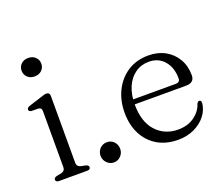

<svg xmlns="http://www.w3.org/2000/svg" viewBox="-114 -844 1192 1026"><g transform="rotate(-20 482.0 -331.0)"><path d="M177.5 -442V-63Q177.5 -50.5 183.5 -43.8Q189.5 -37 200.5 -34.5L225.5 -29.5Q233.5 -27.5 237.8 -23.8Q242 -20 242 -14Q242 -7.5 237.2 -3.8Q232.5 0 223 0H63Q54 0 49.2 -3.8Q44.5 -7.5 44.5 -14Q44.5 -20 48.8 -23.5Q53 -27 61 -29.5L87 -34.5Q98 -37 104 -43.8Q110 -50.5 110 -63V-379.5Q110 -390.5 105.8 -395.5Q101.5 -400.5 92.5 -401.5L52.5 -402Q45 -403 41.2 -406.5Q37.5 -410 37.5 -415Q37.5 -420.5 41.5 -424.5Q45.5 -428.5 54.5 -431.5L125 -454Q136.5 -458 144.5 -460.2Q152.5 -462.5 158 -462.5Q167.5 -462.5 172.5 -457.2Q177.5 -452 177.5 -442ZM132 -569.5Q108 -569.5 92.2 -584.5Q76.5 -599.5 76.5 -622Q76.5 -645 92.2 -659.8Q108 -674.5 132 -674.5Q157 -674.5 172.8 -659.5Q188.5 -644.5 188.5 -622.5Q188.5 -599.5 172.8 -584.5Q157 -569.5 132 -569.5Z M373.5 7Q358 7 345.2 -1Q332.5 -9 325 -22Q317.5 -35 317.5 -50Q317.5 -66 325 -79.2Q332.5 -92.5 345.2 -100Q358 -107.5 373.5 -107.5Q389.5 -107.5 402 -100Q414.5 -92.5 421.8 -79.2Q429 -66 429 -50Q429 -35 421.8 -22Q414.5 -9 402 -1Q389.5 7 373.5 7Z M923 -289Q923 -267.5 910.8 -257Q898.5 -246.5 874.5 -246.5H557V-274.5H825.5Q851 -274.5 851 -297Q851 -358.5 818.2 -396.8Q785.5 -435 731 -435Q687 -435 653.5 -411.2Q620 -387.5 601.5 -345Q583 -302.5 583 -246Q583 -147 631.5 -93.8Q680 -40.5 756.5 -40.5Q812 -40.5 849.5 -68Q887 -95.5 899 -134.5Q902.5 -141 905.8 -143.8Q909 -146.5 913.5 -146.5Q919 -146.5 921.8 -142.2Q924.5 -138 924.5 -131Q921 -93 896.5 -60.8Q872 -28.5 831 -8.8Q790 11 738 11Q670.5 11 621 -18.2Q571.5 -47.5 544.2 -100.2Q517 -153 517 -222.5Q517 -292 544.8 -347.5Q572.5 -403 622.5 -435.2Q672.5 -467.5 740 -467.5Q793.5 -467.5 834.8 -444.8Q876 -422 899.5 -381.8Q923 -341.5 923 -289Z"/></g></svg>

Font: Fraunces 48pt Soft Wonky Light
Style: Regular
Weight: 300
Version: Version 1.000;[b76b70a41]